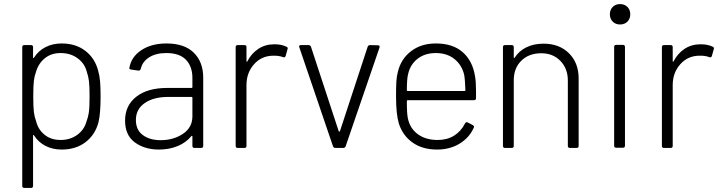

<svg xmlns="http://www.w3.org/2000/svg" viewBox="-20 -725 3540 941"><path d="M473 -253Q473 -170 463 -127Q447 -65 399.5 -28.5Q352 8 282 8Q238 8 203 -10Q168 -28 147 -61Q146 -64 144 -63.5Q142 -63 142 -60V186Q142 196 132 196H99Q89 196 89 186V-494Q89 -504 99 -504H132Q142 -504 142 -494V-444Q142 -441 144 -440.5Q146 -440 147 -443Q168 -476 203 -494Q238 -512 282 -512Q351 -512 398 -476Q445 -440 461 -379Q468 -355 470.5 -326Q473 -297 473 -253ZM419 -252Q419 -304 416 -327.5Q413 -351 406 -371Q396 -413 361 -439Q326 -465 277 -465Q230 -465 198.5 -438.5Q167 -412 156 -371Q149 -353 146 -329Q143 -305 143 -252Q143 -200 146 -176Q149 -152 157 -131Q167 -90 198.5 -64.5Q230 -39 277 -39Q324 -39 358.5 -64Q393 -89 404 -130Q412 -150 415.5 -174.5Q419 -199 419 -252Z M976 -344V-10Q976 0 966 0H933Q923 0 923 -10V-56Q923 -58 921.5 -59Q920 -60 918 -58Q892 -26 850.5 -9Q809 8 759 8Q689 8 641 -27Q593 -62 593 -134Q593 -208 648 -251Q703 -294 799 -294H919Q923 -294 923 -298V-343Q923 -399 891.5 -432Q860 -465 795 -465Q744 -465 711 -444Q678 -423 670 -388Q667 -378 658 -379L623 -384Q612 -386 614 -392Q623 -446 672.5 -479Q722 -512 796 -512Q884 -512 930 -466.5Q976 -421 976 -344ZM923 -155V-246Q923 -250 919 -250H805Q733 -250 689.5 -220Q646 -190 646 -137Q646 -88 680 -63Q714 -38 767 -38Q830 -38 876.5 -69Q923 -100 923 -155Z M1384 -496Q1388 -495 1389.5 -491Q1391 -487 1389 -483L1380 -451Q1377 -441 1367 -445Q1347 -453 1317 -452Q1261 -451 1224.5 -409.5Q1188 -368 1188 -308V-10Q1188 0 1178 0H1145Q1135 0 1135 -10V-494Q1135 -504 1145 -504H1178Q1188 -504 1188 -494V-426Q1188 -423 1189.5 -422.5Q1191 -422 1192 -424Q1212 -463 1246 -485.5Q1280 -508 1325 -508Q1360 -508 1384 -496Z M1446 -497Q1446 -504 1455 -504H1492Q1501 -504 1504 -496L1640 -82Q1641 -80 1643 -80Q1645 -80 1646 -82L1782 -496Q1785 -504 1794 -504L1832 -503Q1843 -503 1840 -492L1674 -8Q1671 0 1662 0H1624Q1615 0 1612 -8L1447 -493Z M2313 -279V-244Q2313 -234 2303 -234H1978Q1974 -234 1974 -230Q1974 -166 1979 -145Q1989 -96 2027.5 -67.5Q2066 -39 2125 -39Q2172 -39 2206 -60.5Q2240 -82 2259 -120Q2264 -129 2272 -125L2297 -112Q2306 -107 2302 -99Q2280 -50 2232.5 -21Q2185 8 2122 8Q2051 8 2002.5 -26Q1954 -60 1935 -119Q1921 -165 1921 -253Q1921 -298 1922.5 -324.5Q1924 -351 1930 -373Q1945 -436 1994.5 -474Q2044 -512 2116 -512Q2199 -512 2247.5 -469.5Q2296 -427 2308 -352Q2313 -326 2313 -279ZM1974 -283Q1974 -279 1978 -279H2257Q2261 -279 2261 -283Q2259 -337 2255 -358Q2244 -406 2207.5 -435.5Q2171 -465 2116 -465Q2062 -465 2026 -436.5Q1990 -408 1980 -361Q1974 -339 1974 -283Z M2816 -340V-10Q2816 0 2806 0H2773Q2763 0 2763 -10V-330Q2763 -389 2726.5 -426.5Q2690 -464 2633 -464Q2572 -464 2535 -427.5Q2498 -391 2498 -332V-10Q2498 0 2488 0H2455Q2445 0 2445 -10V-494Q2445 -504 2455 -504H2488Q2498 -504 2498 -494V-444Q2498 -441 2499.5 -440.5Q2501 -440 2502 -442Q2524 -476 2560.5 -493.5Q2597 -511 2644 -511Q2721 -511 2768.5 -464Q2816 -417 2816 -340Z M2969 -655Q2969 -677 2983 -691Q2997 -705 3019 -705Q3041 -705 3055 -691Q3069 -677 3069 -655Q3069 -633 3055 -619Q3041 -605 3019 -605Q2997 -605 2983 -619Q2969 -633 2969 -655ZM3000 -505H3033Q3043 -505 3043 -495V-11Q3043 -1 3033 -1H3000Q2990 -1 2990 -11V-495Q2990 -505 3000 -505Z M3473 -496Q3477 -495 3478.5 -491Q3480 -487 3478 -483L3469 -451Q3466 -441 3456 -445Q3436 -453 3406 -452Q3350 -451 3313.5 -409.5Q3277 -368 3277 -308V-10Q3277 0 3267 0H3234Q3224 0 3224 -10V-494Q3224 -504 3234 -504H3267Q3277 -504 3277 -494V-426Q3277 -423 3278.5 -422.5Q3280 -422 3281 -424Q3301 -463 3335 -485.5Q3369 -508 3414 -508Q3449 -508 3473 -496Z"/></svg>

Font: Barlow Light
Style: Regular
Weight: 300
Designer: Jeremy Tribby
Foundry: Tribby Type
Version: Version 1.422